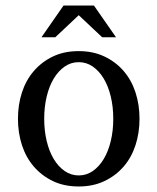

<svg xmlns="http://www.w3.org/2000/svg" viewBox="-20 -665 570 695"><path d="M390 -235Q390 -278 381 -315.5Q372 -353 355.5 -380.5Q339 -408 316 -424Q293 -440 265 -440Q237 -440 214 -424Q191 -408 174.5 -380.5Q158 -353 149 -315.5Q140 -278 140 -235Q140 -192 149 -154.5Q158 -117 174.5 -89.5Q191 -62 214 -46Q237 -30 265 -30Q293 -30 316 -46Q339 -62 355.5 -89.5Q372 -117 381 -154.5Q390 -192 390 -235ZM45 -235Q45 -286 59.5 -330.5Q74 -375 102.5 -408Q131 -441 171.5 -460.5Q212 -480 265 -480Q317 -480 358 -460.5Q399 -441 427.5 -408Q456 -375 470.5 -330.5Q485 -286 485 -235Q485 -184 470.5 -139.5Q456 -95 427.5 -62Q399 -29 358 -9.5Q317 10 265 10Q212 10 171.5 -9.5Q131 -29 102.5 -62Q74 -95 59.5 -139.5Q45 -184 45 -235ZM265 -610 180 -530H130L210 -645H320L400 -530H350Z"/></svg>

Font: Philosopher
Style: Regular
Weight: 400
Designer: Jovanny Lemonad
Foundry: Jovanny Lemonad
Version: Version 1.000